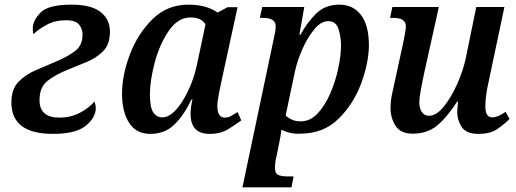

<svg xmlns="http://www.w3.org/2000/svg" viewBox="-20 -566 2221 826"><path d="M208 10Q306 10 349 -25Q392 -60 392 -101Q392 -111 389.5 -118.5Q387 -126 387 -130Q364 -102 324 -81Q284 -60 236 -60Q150 -60 150 -135Q150 -190 182.5 -216.5Q215 -243 271 -266Q310 -282 352 -299Q394 -316 423.5 -345.5Q453 -375 453 -430Q453 -483 412.5 -514.5Q372 -546 288 -546Q187 -546 154 -511.5Q121 -477 121 -445Q121 -426 124 -419Q146 -441 182 -460Q218 -479 264 -479Q305 -479 320 -460.5Q335 -442 335 -419Q336 -372 303.5 -347Q271 -322 223 -302Q179 -283 134 -264Q89 -245 59 -213.5Q29 -182 29 -125Q29 10 208 10Z M627 10Q688 10 729 -29Q770 -68 804 -138H808Q804 -121 802 -107Q800 -93 800 -75Q800 10 882 10Q929 10 962 -10.5Q995 -31 1018 -48L1002 -84Q986 -74 974 -67Q962 -60 947 -60Q915 -60 915 -111Q915 -130 922.5 -167Q930 -204 933 -218L1002 -535H959L916 -512Q868 -546 790 -546Q699 -546 635.5 -483Q572 -420 538.5 -331Q505 -242 505 -163Q505 -85 535.5 -37.5Q566 10 627 10ZM678 -61Q655 -61 640 -81.5Q625 -102 625 -161Q625 -219 645.5 -296.5Q666 -374 705.5 -432.5Q745 -491 800 -491Q846 -491 864 -461L828 -291Q809 -201 765 -131Q721 -61 678 -61Z M1023 240H1234L1243 193H1217Q1191 193 1177 186.5Q1163 180 1163 157Q1163 129 1171 100L1183 39Q1187 21 1189 5.5Q1191 -10 1191 -8Q1230 12 1275 9Q1374 8 1438.5 -57Q1503 -122 1535 -210.5Q1567 -299 1567 -372Q1567 -457 1533 -501.5Q1499 -546 1440 -546Q1378 -546 1338.5 -506Q1299 -466 1273 -417H1268L1289 -536H1108L1098 -489H1113Q1166 -489 1166 -453Q1166 -441 1163.5 -427.5Q1161 -414 1157 -396ZM1274 -44Q1250 -44 1233 -52.5Q1216 -61 1209 -70L1249 -259Q1259 -305 1281 -355Q1303 -405 1332 -440Q1361 -475 1392 -475Q1425 -475 1436 -442Q1447 -409 1447 -370Q1447 -329 1435.5 -273.5Q1424 -218 1401.5 -165.5Q1379 -113 1347 -78.5Q1315 -44 1274 -44Z M2039 10Q2090 10 2120.5 -11.5Q2151 -33 2172 -54L2155 -85Q2122 -61 2098 -61Q2068 -61 2068 -108Q2068 -153 2082 -214L2150 -536H2029L1983 -312Q1971 -258 1945.5 -201.5Q1920 -145 1888.5 -106.5Q1857 -68 1826 -68Q1805 -68 1794.5 -84.5Q1784 -101 1784 -124Q1784 -146 1791 -183Q1798 -220 1804 -248L1868 -536H1668L1658 -489H1673Q1726 -489 1726 -453Q1726 -440 1722 -419Q1718 -398 1714 -379L1680 -223Q1674 -197 1667 -163.5Q1660 -130 1660 -102Q1660 -59 1681.5 -25Q1703 9 1755 9Q1818 9 1860 -25.5Q1902 -60 1947 -129H1951Q1947 -98 1947 -85Q1947 -49 1966.5 -19.5Q1986 10 2039 10Z"/></svg>

Font: Noto Serif SemiCondensed Semi
Style: Italic
Weight: 600
Width: 4
Italic angle: -12°
Designer: Monotype Design Team
Foundry: Monotype Imaging Inc.
Version: Version 1.901